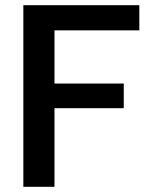

<svg xmlns="http://www.w3.org/2000/svg" viewBox="-20 -720 589 740"><path d="M70 0V-700H517V-603H190V-398H457V-303H190V0Z"/></svg>

Font: DM Sans 17pt SemiBold
Style: Regular
Weight: 600
Version: Version 4.004;gftools[0.9.30]